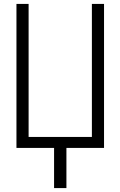

<svg xmlns="http://www.w3.org/2000/svg" viewBox="-20 -755 615 980"><path d="M256 205V0H64V-735H126V-56H449V-735H511V0H319V205Z"/></svg>

Font: Jozsika Light
Style: Regular
Weight: 300
Monospace: yes
Designer: Belleve Invis
Foundry: Belleve Invis
Version: 2.1.0